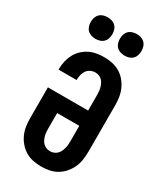

<svg xmlns="http://www.w3.org/2000/svg" viewBox="-236 -1047 971 1142"><g transform="rotate(30 250.0 -475.5)"><path d="M250 8Q222 8 194 2.5Q166 -3 142 -17.5Q118 -32 99.5 -53.5Q81 -75 69.5 -100.5Q58 -126 54 -154Q50 -182 50 -210V-420H326V-525Q326 -537 325 -550Q324 -563 320.5 -575.5Q317 -588 311.5 -599.5Q306 -611 297 -620Q288 -629 276 -633.5Q264 -638 251 -638Q234 -638 218.5 -630.5Q203 -623 193.5 -609.5Q184 -596 180 -579Q176 -562 176 -546V-543H52V-549Q52 -575 58 -601Q64 -627 76 -650Q88 -673 107 -691.5Q126 -710 149.5 -722Q173 -734 199 -738.5Q225 -743 251 -743Q279 -743 306.5 -737.5Q334 -732 358.5 -717.5Q383 -703 401 -681.5Q419 -660 430.5 -634Q442 -608 446 -580.5Q450 -553 450 -525V-210Q450 -182 446 -154Q442 -126 430.5 -100.5Q419 -75 400.5 -53.5Q382 -32 358 -17.5Q334 -3 306 2.5Q278 8 250 8ZM250 -97Q263 -97 275 -101.5Q287 -106 296.5 -115Q306 -124 311.5 -135.5Q317 -147 320.5 -159.5Q324 -172 325 -185Q326 -198 326 -210V-315H174V-210Q174 -198 175 -185Q176 -172 179.5 -159.5Q183 -147 188.5 -135.5Q194 -124 203.5 -115Q213 -106 225 -101.5Q237 -97 250 -97ZM350 -811Q335 -811 320.5 -815.5Q306 -820 295.5 -830.5Q285 -841 280.5 -855.5Q276 -870 276 -885Q276 -900 280.5 -914.5Q285 -929 295.5 -939.5Q306 -950 320.5 -954.5Q335 -959 350 -959Q365 -959 379.5 -954.5Q394 -950 404.5 -939.5Q415 -929 419.5 -914.5Q424 -900 424 -885Q424 -870 419.5 -855.5Q415 -841 404.5 -830.5Q394 -820 379.5 -815.5Q365 -811 350 -811ZM150 -811Q135 -811 120.5 -815.5Q106 -820 95.5 -830.5Q85 -841 80.5 -855.5Q76 -870 76 -885Q76 -900 80.5 -914.5Q85 -929 95.5 -939.5Q106 -950 120.5 -954.5Q135 -959 150 -959Q165 -959 179.5 -954.5Q194 -950 204.5 -939.5Q215 -929 219.5 -914.5Q224 -900 224 -885Q224 -870 219.5 -855.5Q215 -841 204.5 -830.5Q194 -820 179.5 -815.5Q165 -811 150 -811Z"/></g></svg>

Font: Iosevka Extrabold
Style: Regular
Weight: 800
Monospace: yes
Designer: Belleve Invis
Foundry: Belleve Invis
Version: Version 32.5.0; ttfautohint (v1.8.4)